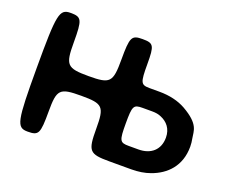

<svg xmlns="http://www.w3.org/2000/svg" viewBox="-115 -896 1289 1081"><g transform="rotate(20 529.0 -355.5)"><path d="M211 -561C211 -697 204 -711 138 -711C71 -711 64 -678 64 -356C64 -33 71 0 138 0C204 0 211 -13 211 -147C211 -280 224 -293 354 -293C483 -293 496 -280 496 -147C496 -13 508 0 628 0H759C801 0 839 -6 872 -18C959 -49 1028 -117 1028 -233C1028 -250 1026 -266 1023 -281C1015 -323 1026 -366 917 -428C874 -452 821 -465 759 -465H701C647 -465 642 -476 642 -588C642 -700 635 -711 569 -711C503 -711 496 -697 496 -561C496 -425 483 -411 354 -411C224 -411 211 -425 211 -561ZM701 -347H759C780 -347 798 -344 813 -337C852 -321 882 -288 882 -234C882 -161 833 -119 759 -119H701C647 -119 642 -129 642 -233C642 -337 647 -347 701 -347Z"/></g></svg>

Font: Asimov Print
Style: A
Weight: 500
Designer: Google
Version: Version 2.000980: 2014